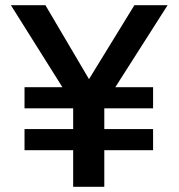

<svg xmlns="http://www.w3.org/2000/svg" viewBox="-20 -720 688 740"><path d="M262 0V-141H74.5V-222.5H262V-302.5H74.5V-384H220.5L22 -700H155L323 -415L498 -700H626L424.5 -384H570V-302.5H382V-222.5H570V-141H382V0Z"/></svg>

Font: Geologica Medium
Style: Regular
Weight: 500
Designer: Sindre Bremnes, Frode Helland
Foundry: Monokrom Skriftforlag AS
Version: Version 1.010;gftools[0.9.28]